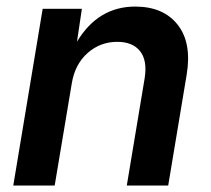

<svg xmlns="http://www.w3.org/2000/svg" viewBox="-20 -573 651 593"><path d="M201.7 -315.4 148.9 0H21L111.8 -545.9H232.9L217.8 -444.3Q283.2 -552.7 397.5 -552.7Q484.4 -552.7 528.6 -496.8Q572.8 -440.9 556.6 -342.8L499.5 0H371.6L426.8 -331.5Q435.5 -386.2 412.6 -415Q389.6 -443.8 342.3 -443.8Q289.6 -443.8 250.5 -409.2Q211.4 -374.5 201.7 -315.4Z"/></svg>

Font: Inter Semi Bold
Style: Italic
Weight: 600
Italic angle: -9.39999°
Designer: Rasmus Andersson
Foundry: rsms
Version: Version 4.000;git-3c8e0fc